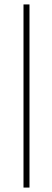

<svg xmlns="http://www.w3.org/2000/svg" viewBox="-20 -788 234 866"><path d="M86 -768H113V58H86Z"/></svg>

Font: FreesentationVF
Style: Regular
Weight: 400
Designer: glyphs from Roboto by Christian Robertson / Hangul glyphs from Noto Sans CJK(Source Han Sans) by Jang Soo-young and Kang
Foundry: PT&
Version: Version 2.001;Glyphs 3.3.1 (3343)